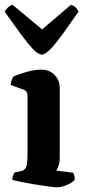

<svg xmlns="http://www.w3.org/2000/svg" viewBox="-22 -796 362 816"><path d="M222 0Q211 0 184.5 -3.5Q158 -7 127 -12Q96 -17 69 -22.5Q42 -28 30 -32Q30 -39 33 -48Q36 -57 40 -63L65 -68Q81 -71 88 -84Q95 -97 95 -146V-388Q95 -409 78 -415L23 -435Q26 -460 37 -472Q55 -480 89.5 -490Q124 -500 154 -500Q188 -500 210 -477.5Q232 -455 232 -421V-127Q232 -106 226.5 -91Q221 -76 217 -71L289 -62Q291 -58 293.5 -50Q296 -42 296 -33Q288 -21 263.5 -10.5Q239 0 222 0ZM156 -564Q140 -564 117 -588.5Q94 -613 64 -654.5Q34 -696 -2 -746Q2 -755 11.5 -764Q21 -773 31 -776L157 -671L280 -776Q302 -768 312 -747Q276 -695 246 -653.5Q216 -612 193 -588Q170 -564 156 -564Z"/></svg>

Font: Texturina
Style: Bold
Weight: 700
Designer: Guillermo Torres Carreño
Foundry: Omnibus-Type
Version: Version 1.002; ttfautohint (v1.8.3)